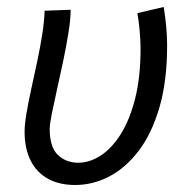

<svg xmlns="http://www.w3.org/2000/svg" viewBox="-20 -516 535 548"><path d="M194.6 12Q149.1 12 116.7 -5.9Q84.3 -23.9 67.3 -58Q50.2 -92.1 50.2 -139.8Q50.2 -161.2 55.7 -193.4Q61.1 -225.5 69.6 -263.8Q78 -302.1 86.5 -341.9Q94.9 -381.7 100.7 -418.7Q106.5 -455.6 107.3 -485.4L181.6 -488.1Q181.6 -460.7 175.5 -422.9Q169.4 -385.2 160.6 -342.9Q151.8 -300.6 142.9 -261.4Q134.1 -222.2 128 -192Q121.9 -161.7 121.9 -148Q121.9 -95.7 145.4 -73.6Q169 -51.5 203.2 -51.5Q235.4 -51.5 266.7 -71.5Q298 -91.5 323.9 -132Q349.8 -172.5 365.5 -233.9Q381.2 -295.3 381.2 -377.6Q381.2 -400.1 378.6 -428.5Q376 -457 372.1 -478.5L447.2 -496.1Q452.2 -466.7 454.6 -438Q457 -409.4 457 -386.9Q457 -284.6 435.1 -209.5Q413.1 -134.3 375.7 -85.4Q338.3 -36.4 291.6 -12.2Q244.8 12 194.6 12Z"/></svg>

Font: Source Sans 3 VF
Style: Italic
Weight: 200
Italic angle: -11°
Designer: Paul D. Hunt
Foundry: Adobe Systems Incorporated
Version: Version 3.042;hotconv 1.0.118;makeotfexe 2.5.65603